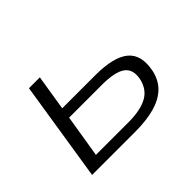

<svg xmlns="http://www.w3.org/2000/svg" viewBox="-101 -688 886 886"><g transform="rotate(-45 342.0 -244.5)"><path d="M72 0 149 -489H220L192 -315H409Q527 -315 577 -273.5Q627 -232 609 -142Q598 -92 566 -61Q534 -30 481 -15Q428 0 353 0ZM150 -53H361Q440 -53 484.5 -77Q529 -101 541 -156Q552 -212 517.5 -237Q483 -262 398 -262H184Z"/></g></svg>

Font: Nunito Sans 10pt Expanded Light
Style: Italic
Weight: 300
Width: 7
Italic angle: -9°
Designer: Vernon Adams
Foundry: Vernon Adams
Version: Version 3.101;gftools[0.9.27]